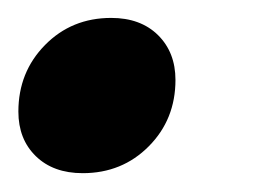

<svg xmlns="http://www.w3.org/2000/svg" viewBox="-28 -178 294 209"><path d="M93 -158.5Q125 -158.5 144 -139.8Q163 -121 163 -91Q163 -48 134 -18.8Q105 10.5 62 10.5Q30 10.5 11 -8Q-8 -26.5 -8 -56.5Q-8 -99.5 21 -129Q50 -158.5 93 -158.5Z"/></svg>

Font: Newsreader Display SemiBold
Style: Italic
Weight: 600
Italic angle: -17°
Designer: Hugues Gentile
Foundry: Production Type
Version: Version 1.001